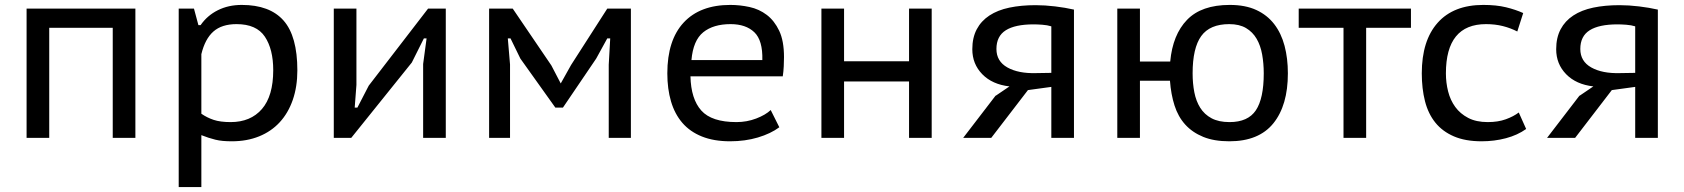

<svg xmlns="http://www.w3.org/2000/svg" viewBox="-20 -560 6843 780"><path d="M438 -447H180V0H88V-525H530V0H438Z M706 -525H768L786 -458H795Q822 -497 865 -518.5Q908 -540 962 -540Q1076 -540 1132 -476.5Q1188 -413 1188 -274Q1188 -208 1169.5 -154.5Q1151 -101 1116.5 -63.5Q1082 -26 1032.5 -6Q983 14 922 14Q902 14 885.5 12.5Q869 11 855 7.5Q841 4 827 -0.5Q813 -5 798 -11V200H706ZM941 -462Q881 -462 847 -432Q813 -402 798 -340V-98Q821 -82 848 -73Q875 -64 917 -64Q998 -64 1044 -117Q1090 -170 1090 -275Q1090 -360 1056 -411Q1022 -462 941 -462Z M1699 -300 1713 -404H1702L1653 -306L1407 0H1336V-525H1428V-215L1421 -123H1432L1478 -212L1719 -525H1791V0H1699Z M2453 -297 2459 -404H2447L2402 -322L2267 -123H2236L2094 -322L2054 -404H2043L2052 -298V0H1967V-525H2063L2220 -294L2258 -221L2300 -296L2447 -525H2543V0H2453Z M3146 -43Q3111 -17 3059 -1.5Q3007 14 2946 14Q2880 14 2831.5 -5.5Q2783 -25 2752 -61Q2721 -97 2706 -148Q2691 -199 2691 -262Q2691 -397 2757.5 -468.5Q2824 -540 2947 -540Q2986 -540 3025 -531.5Q3064 -523 3095 -499.5Q3126 -476 3145.5 -435Q3165 -394 3165 -328Q3165 -312 3164 -291Q3163 -270 3160 -250H2785Q2787 -158 2829 -111Q2871 -64 2972 -64Q3014 -64 3052 -78.5Q3090 -93 3111 -113ZM3077 -316Q3079 -396 3044.5 -429Q3010 -462 2948 -462Q2878 -462 2837 -429Q2796 -396 2789 -316Z M3673 -229H3409V0H3317V-525H3409V-311H3673V-525H3765V0H3673Z M4251 -207 4156 -194 4007 0H3893L4025 -172V-171L4081 -209Q4011 -217 3970.5 -258.5Q3930 -300 3930 -360Q3930 -407 3948 -441Q3966 -475 3999.5 -497Q4033 -519 4080.5 -529Q4128 -539 4187 -539Q4225 -539 4266.5 -534Q4308 -529 4343 -521V0H4251ZM4251 -264V-453Q4235 -458 4214.5 -459.5Q4194 -461 4179 -461Q4104 -461 4066 -437Q4028 -413 4028 -361Q4028 -311 4072.5 -286Q4117 -261 4189 -263Z M4974 14Q4912 14 4868 -4Q4824 -22 4795 -54Q4766 -86 4751.5 -131.5Q4737 -177 4733 -232H4611V0H4519V-525H4611V-310H4734Q4744 -419 4802.5 -479.5Q4861 -540 4976 -540Q5039 -540 5083.5 -519.5Q5128 -499 5156.5 -462Q5185 -425 5198.5 -374Q5212 -323 5212 -262Q5212 -132 5153 -59Q5094 14 4974 14ZM4825 -262Q4825 -221 4832 -185Q4839 -149 4856 -122Q4873 -95 4902 -79.5Q4931 -64 4975 -64Q5050 -64 5082 -112Q5114 -160 5114 -262Q5114 -302 5107.5 -338.5Q5101 -375 5085 -402.5Q5069 -430 5042 -446Q5015 -462 4974 -462Q4895 -462 4860 -413.5Q4825 -365 4825 -262Z M5712 -447H5530V0H5438V-447H5256V-525H5712Z M6180 -36Q6145 -11 6098 1.5Q6051 14 5999 14Q5933 14 5886.5 -6Q5840 -26 5811 -62Q5782 -98 5769 -149Q5756 -200 5756 -262Q5756 -395 5820.5 -467.5Q5885 -540 6006 -540Q6059 -540 6098 -530.5Q6137 -521 6168 -507L6144 -432Q6117 -446 6085.5 -454Q6054 -462 6017 -462Q5854 -462 5854 -262Q5854 -224 5863 -188.5Q5872 -153 5892 -125.5Q5912 -98 5944.5 -81Q5977 -64 6024 -64Q6066 -64 6097.5 -75.5Q6129 -87 6150 -103Z M6623 -207 6528 -194 6379 0H6265L6397 -172V-171L6453 -209Q6383 -217 6342.5 -258.5Q6302 -300 6302 -360Q6302 -407 6320 -441Q6338 -475 6371.5 -497Q6405 -519 6452.5 -529Q6500 -539 6559 -539Q6597 -539 6638.5 -534Q6680 -529 6715 -521V0H6623ZM6623 -264V-453Q6607 -458 6586.5 -459.5Q6566 -461 6551 -461Q6476 -461 6438 -437Q6400 -413 6400 -361Q6400 -311 6444.5 -286Q6489 -261 6561 -263Z"/></svg>

Font: PT Sans Caption
Style: Regular
Weight: 400
Designer: A.Korolkova, O.Umpeleva, V.Yefimov
Foundry: ParaType Ltd
Version: Version 2.004W OFL